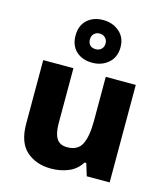

<svg xmlns="http://www.w3.org/2000/svg" viewBox="-124 -939 907 1044"><g transform="rotate(15 329.5 -417.0)"><path d="M589 -549V0H460L439 -69H429Q403 -27 358 -8.5Q313 10 261 10Q176 10 122 -38Q68 -86 68 -191V-549H238V-238Q238 -182 256 -153.5Q274 -125 315 -125Q376 -125 398 -170Q420 -215 420 -300V-549ZM328 -604Q272 -604 237.5 -636Q203 -668 203 -724Q203 -780 237.5 -812Q272 -844 328 -844Q381 -844 418.5 -812Q456 -780 456 -725Q456 -669 419 -636.5Q382 -604 328 -604ZM328 -680Q347 -680 359.5 -692Q372 -704 372 -724Q372 -744 359 -756Q346 -768 328 -768Q309 -768 296.5 -756Q284 -744 284 -724Q284 -704 295 -692Q306 -680 328 -680Z"/></g></svg>

Font: Noto Sans Khmer UI ExtraBold
Style: Regular
Weight: 800
Designer: Danh Hong and the Monotype Design Team
Foundry: Monotype Imaging Inc.
Version: Version 2.002; ttfautohint (v1.8.4.7-5d5b)